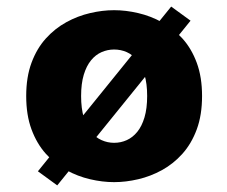

<svg xmlns="http://www.w3.org/2000/svg" viewBox="-20 -543 690 584"><path d="M95.3 -22 500.7 -523 559.6 -480.1 154.1 20.9ZM327.1 11Q291.5 11 254 2.2Q216.4 -6.5 181.8 -25.5Q147.1 -44.5 119.5 -75.2Q91.9 -106 75.8 -149.5Q59.7 -193 59.7 -251Q59.7 -308.5 75.8 -352Q91.9 -395.5 119.5 -426Q147.1 -456.5 181.8 -475.5Q216.4 -494.5 254 -503.2Q291.5 -512 327.1 -512Q362.8 -512 400.3 -503.2Q437.9 -494.5 472.5 -475.5Q507.2 -456.5 534.8 -426Q562.4 -395.5 578.5 -352Q594.6 -308.5 594.6 -251Q594.6 -193 578.5 -149.5Q562.4 -106 534.8 -75.2Q507.2 -44.5 472.5 -25.5Q437.9 -6.5 400.3 2.2Q362.8 11 327.1 11ZM327.1 -108.6Q347.6 -108.6 365.6 -116.8Q383.6 -124.9 397.5 -141.9Q411.4 -158.9 419.5 -186Q427.6 -213.1 427.6 -251Q427.6 -288.7 419.5 -315.6Q411.4 -342.4 397.5 -359.4Q383.6 -376.4 365.6 -384.4Q347.6 -392.4 327.1 -392.4Q307.1 -392.4 288.9 -384.4Q270.6 -376.4 256.8 -359.4Q242.9 -342.4 234.8 -315.6Q226.7 -288.7 226.7 -251Q226.7 -213.1 234.8 -186Q242.9 -158.9 256.8 -141.9Q270.6 -124.9 288.9 -116.8Q307.1 -108.6 327.1 -108.6Z"/></svg>

Font: Trispace Thin
Style: Regular
Weight: 100
Designer: Tyler Finck
Foundry: Etcetera Type Company
Version: Version 1.210